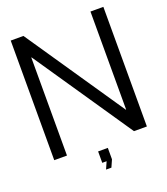

<svg xmlns="http://www.w3.org/2000/svg" viewBox="-154 -821 936 1077"><g transform="rotate(-20 313.5 -282.5)"><path d="M113 -714H37V0H113V-585H115L513 0H590V-714H513V-129H511ZM285 106H311L292 149H324L343 106V38H285Z"/></g></svg>

Font: Non Bureau Light
Style: Regular
Weight: 300
Designer: Jona Saucedo
Foundry: Non Foundry
Version: Version 1.000;FEAKit 1.0